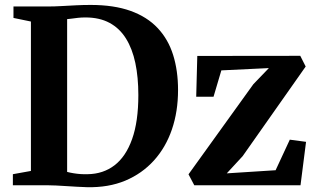

<svg xmlns="http://www.w3.org/2000/svg" viewBox="-20 -770 1314 798"><path d="M341.5 8Q322.5 7.5 300.5 6.2Q278.5 5 256 3.5Q233.5 2 213.2 1Q193 0 177.5 0H33.5V-46L108.5 -59.5V-680.5L36 -695.5V-743H175.5Q206.5 -743 236.5 -744.8Q266.5 -746.5 296.5 -748Q326.5 -749.5 356.5 -749.5Q453.5 -749.5 522.5 -724.8Q591.5 -700 635.2 -653.5Q679 -607 699.5 -541.8Q720 -476.5 720 -396Q720 -306.5 694.5 -232Q669 -157.5 619.8 -103Q570.5 -48.5 500.8 -19.2Q431 10 341.5 8ZM344.5 -46Q409 -47 456 -83Q503 -119 529 -191.8Q555 -264.5 555 -375Q555 -449 542.5 -508.2Q530 -567.5 503.5 -610Q477 -652.5 435.2 -675Q393.5 -697.5 335 -697.5Q318 -697.5 303.2 -695.8Q288.5 -694 277.2 -692.5Q266 -691 259 -690.5V-55.5Q272.5 -52 286.5 -49.8Q300.5 -47.5 315.2 -46.5Q330 -45.5 344.5 -46ZM1097.5 -487 900 -477.5 867.5 -368H795.5L800 -537.5L1228 -538L1250.5 -493.5L988.5 -121L922.5 -49.5L1125.5 -62.5L1184.5 -189.5L1252 -180.5L1229 0H787.5L763.5 -45.5L1033 -420Z"/></svg>

Font: Merriweather 60pt
Style: Bold
Weight: 700
Version: Version 2.100